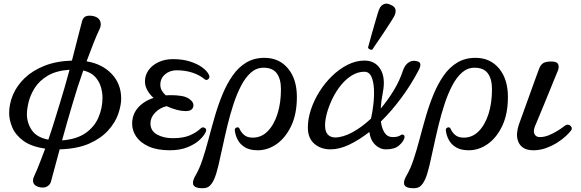

<svg xmlns="http://www.w3.org/2000/svg" viewBox="-20 -809 3173 1049"><path d="M193 213Q168 206 162.5 190Q157 174 166 155Q182 120 197 81.5Q212 43 227 3Q151 -8 108 -39.5Q65 -71 47.5 -112Q30 -153 30 -191Q30 -242 51 -291.5Q72 -341 114.5 -382Q157 -423 221.5 -449Q286 -475 373 -478Q393 -555 408 -614.5Q423 -674 428 -692Q434 -715 450.5 -720.5Q467 -726 491 -721Q520 -714 527.5 -693Q535 -672 524 -650Q509 -619 491 -573.5Q473 -528 453 -474Q538 -460 590 -405.5Q642 -351 642 -270Q642 -233 626 -186.5Q610 -140 571.5 -97Q533 -54 468.5 -25Q404 4 306 7Q291 62 279 107Q267 152 259 181Q255 200 237 210Q219 220 193 213ZM244 -46Q260 -92 275 -140.5Q290 -189 306 -241Q320 -285 333.5 -333Q347 -381 360 -428Q287 -423 241 -395.5Q195 -368 170.5 -329.5Q146 -291 136.5 -252Q127 -213 127 -186Q127 -137 154 -97.5Q181 -58 244 -46ZM319 -42Q399 -48 447.5 -82Q496 -116 518 -167.5Q540 -219 540 -275Q540 -304 531 -334.5Q522 -365 499.5 -389.5Q477 -414 435 -424Q419 -379 404 -332.5Q389 -286 376 -241Q361 -191 346.5 -140Q332 -89 319 -42Z M908 12Q838 12 792 -9Q746 -30 724 -63Q702 -96 702 -132Q702 -184 734 -220.5Q766 -257 819 -274Q798 -293 785 -316Q772 -339 772 -364Q772 -398 791.5 -425.5Q811 -453 846 -469.5Q881 -486 925 -486Q977 -486 1018 -473Q1059 -460 1086 -440Q1113 -420 1122 -399Q1128 -385 1118 -376.5Q1108 -368 1098 -376Q1071 -399 1031.5 -412Q992 -425 945 -425Q908 -425 882 -403Q856 -381 856 -346Q856 -328 864.5 -313.5Q873 -299 886 -288Q894 -289 903 -289Q912 -289 921 -289Q941 -289 969.5 -285Q998 -281 1016 -267Q1042 -248 1035.5 -225Q1029 -202 995 -202Q950 -202 890 -229Q853 -220 827.5 -193.5Q802 -167 802 -135Q802 -94 838 -74Q874 -54 924 -54Q981 -54 1017 -69.5Q1053 -85 1076 -107Q1087 -117 1098.5 -110.5Q1110 -104 1105 -90Q1097 -70 1072 -46Q1047 -22 1005.5 -5Q964 12 908 12Z M1066 218Q1039 214 1035 197Q1031 180 1047 152Q1069 115 1086.5 62.5Q1104 10 1120 -51Q1136 -112 1154 -174Q1172 -236 1195.5 -293Q1219 -350 1250.5 -395.5Q1282 -441 1325 -467Q1368 -493 1425 -493Q1505 -493 1553.5 -435Q1602 -377 1602 -279Q1602 -186 1571 -121Q1540 -56 1491.5 -22Q1443 12 1388 12Q1346 12 1319.5 -3.5Q1293 -19 1279.5 -44Q1266 -69 1263 -95Q1261 -109 1273 -112.5Q1285 -116 1289 -105Q1297 -86 1314 -71.5Q1331 -57 1361 -57Q1408 -57 1442.5 -92Q1477 -127 1496 -186.5Q1515 -246 1515 -321Q1515 -377 1492.5 -408Q1470 -439 1420 -439Q1381 -439 1351 -412.5Q1321 -386 1297.5 -341Q1274 -296 1255.5 -239.5Q1237 -183 1222.5 -123Q1208 -63 1196 -6.5Q1184 50 1173 96.5Q1162 143 1150 170Q1137 199 1120 211Q1103 223 1066 218Z M1785 7Q1733 7 1697.5 -23.5Q1662 -54 1662 -112Q1662 -160 1679 -211Q1696 -262 1726 -309.5Q1756 -357 1795.5 -395Q1835 -433 1880 -455.5Q1925 -478 1971 -478Q2030 -478 2058.5 -431Q2087 -384 2072 -306Q2063 -260 2060 -216Q2099 -262 2131 -314.5Q2163 -367 2181 -422Q2191 -452 2210 -466Q2229 -480 2251 -476Q2274 -473 2276.5 -459.5Q2279 -446 2265 -421Q2225 -345 2172.5 -274Q2120 -203 2061 -145Q2066 -107 2081.5 -83.5Q2097 -60 2126 -60Q2142 -60 2152.5 -63Q2163 -66 2170 -71Q2176 -76 2184.5 -72Q2193 -68 2189 -54Q2184 -35 2160 -14Q2136 7 2089 7Q2055 7 2029 -19Q2003 -45 1998 -88Q1943 -45 1889 -19Q1835 7 1785 7ZM1811 -58Q1853 -58 1905 -86Q1957 -114 2007 -161Q2015 -196 2020 -239.5Q2025 -283 2023 -323.5Q2021 -364 2009 -390.5Q1997 -417 1970 -417Q1935 -417 1902.5 -397Q1870 -377 1843.5 -344.5Q1817 -312 1797.5 -272.5Q1778 -233 1767 -194Q1756 -155 1756 -123Q1756 -90 1771 -74Q1786 -58 1811 -58ZM2014.2 -538Q2007.6 -535.4 2000.2 -539.2Q1992.8 -543 1990.7 -548.7Q1991.8 -552.8 1997.3 -573.3Q2002.8 -593.8 2010.9 -622.7Q2019 -651.6 2027.6 -680.8Q2036.1 -710 2043 -733.1Q2049.9 -756.1 2054 -763.1Q2061.1 -778.7 2077 -786.2Q2092.9 -793.6 2114.2 -782.8Q2138.6 -772.6 2140.9 -756.6Q2143.2 -740.6 2136 -725Q2132.5 -717.1 2119.8 -697.1Q2107.1 -677.1 2090.3 -651.2Q2073.5 -625.3 2056.6 -600.6Q2039.7 -575.8 2027.7 -558.5Q2015.8 -541.2 2014.2 -538Z M2219 218Q2192 214 2188 197Q2184 180 2200 152Q2222 115 2239.5 62.5Q2257 10 2273 -51Q2289 -112 2307 -174Q2325 -236 2348.5 -293Q2372 -350 2403.5 -395.5Q2435 -441 2478 -467Q2521 -493 2578 -493Q2658 -493 2706.5 -435Q2755 -377 2755 -279Q2755 -186 2724 -121Q2693 -56 2644.5 -22Q2596 12 2541 12Q2499 12 2472.5 -3.5Q2446 -19 2432.5 -44Q2419 -69 2416 -95Q2414 -109 2426 -112.5Q2438 -116 2442 -105Q2450 -86 2467 -71.5Q2484 -57 2514 -57Q2561 -57 2595.5 -92Q2630 -127 2649 -186.5Q2668 -246 2668 -321Q2668 -377 2645.5 -408Q2623 -439 2573 -439Q2534 -439 2504 -412.5Q2474 -386 2450.5 -341Q2427 -296 2408.5 -239.5Q2390 -183 2375.5 -123Q2361 -63 2349 -6.5Q2337 50 2326 96.5Q2315 143 2303 170Q2290 199 2273 211Q2256 223 2219 218Z M2895 12Q2859 12 2839 -1.5Q2819 -15 2811 -36.5Q2803 -58 2805 -81.5Q2807 -105 2814 -126Q2818 -137 2829 -167.5Q2840 -198 2854.5 -238Q2869 -278 2883.5 -318.5Q2898 -359 2909.5 -390.5Q2921 -422 2926 -435Q2933 -454 2947 -463.5Q2961 -473 2993 -473Q3023 -473 3029.5 -458Q3036 -443 3028 -423Q3024 -414 3012 -384.5Q3000 -355 2984 -315.5Q2968 -276 2951.5 -236Q2935 -196 2922 -165Q2909 -134 2904 -122Q2892 -94 2900 -77Q2908 -60 2929 -60Q2954 -60 2979.5 -70.5Q3005 -81 3028 -95.5Q3051 -110 3066 -122Q3076 -130 3086.5 -127Q3097 -124 3102 -115Q3107 -106 3100 -96Q3091 -84 3071.5 -65.5Q3052 -47 3024 -29.5Q2996 -12 2963 0Q2930 12 2895 12Z"/></svg>

Font: Zen Old Mincho
Style: Regular
Weight: 400
Designer: Yoshimichi Ohira
Foundry: Positype
Version: Version 1.001